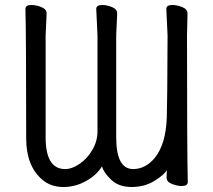

<svg xmlns="http://www.w3.org/2000/svg" viewBox="-20 -733 856 770"><path d="M389 -66Q369 -32 326 -7.5Q283 17 234 17Q184 17 150 -12Q85 -67 85 -178Q85 -591 82 -697Q82 -713 106 -713Q125 -713 146 -704.5Q167 -696 167 -679L163 -591V-182Q163 -55 241 -55Q269 -55 299.5 -76Q330 -97 350.5 -132Q371 -167 371 -207V-591L366 -697Q366 -713 390 -713Q409 -713 429.5 -704.5Q450 -696 450 -679L446 -591V-182Q446 -55 514 -55Q563 -55 600 -99Q646 -155 649 -265Q651 -319 652 -591L647 -697Q647 -713 671 -713Q690 -713 711 -704.5Q732 -696 732 -679L730 -591Q730 -119 733 -3Q733 13 709 13Q690 13 669 4.5Q648 -4 648 -20L649 -51Q640 -33 600 -8Q560 17 508 17Q456 17 425.5 -12.5Q395 -42 389 -66Z"/></svg>

Font: ToneOZ-Pinyin-WenKai-Medium
Style: Medium
Weight: 700
Designer: Fontworks Inc.
Foundry: ToneOZ
Version: Version 0.240331